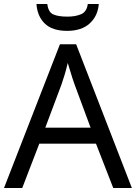

<svg xmlns="http://www.w3.org/2000/svg" viewBox="-20 -938 679 958"><path d="M545 0 459 -221H176L91 0H0L279 -717H360L638 0ZM352 -517Q349 -525 342 -546Q335 -567 328.5 -589.5Q322 -612 318 -624Q311 -593 302 -563.5Q293 -534 287 -517L206 -301H432ZM473 -918Q468 -858 427.5 -821Q387 -784 315 -784Q241 -784 203.5 -820.5Q166 -857 162 -918H216Q221 -877 246 -866Q271 -855 317 -855Q356 -855 384.5 -867Q413 -879 418 -918Z"/></svg>

Font: Noto Sans Manichaean
Style: Regular
Weight: 400
Designer: Monotype Design Team
Foundry: Monotype Imaging Inc.
Version: Version 2.005; ttfautohint (v1.8.4.7-5d5b)